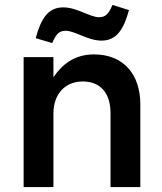

<svg xmlns="http://www.w3.org/2000/svg" viewBox="-20 -760 660 780"><path d="M76 -528V0H197V-298C197 -380 246 -429 316 -429C388 -429 429 -382 429 -300V0H550V-336C550 -459 481 -539 362 -539C280 -539 231 -496 197 -446V-528ZM125 -605 192 -585C207 -619 218 -635 247 -635C284 -635 337 -595 392 -595C453 -595 482 -639 504 -719L437 -740C422 -706 411 -690 382 -690C346 -690 293 -730 237 -730C176 -730 147 -686 125 -605Z"/></svg>

Font: Mission Medium
Style: Regular
Weight: 500
Version: Version 1.000;FEAKit 1.0